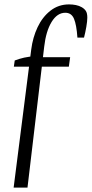

<svg xmlns="http://www.w3.org/2000/svg" viewBox="-20 -673 417 873"><path d="M42 180 122 -448Q129 -503 151 -549.5Q173 -596 209.5 -624.5Q246 -653 294 -653Q310 -653 325 -650Q340 -647 352 -640Q364 -633 370.5 -623Q377 -613 377 -593Q377 -577 372.5 -551Q368 -525 362 -502H332Q328 -560 316.5 -587.5Q305 -615 277 -615Q240 -615 214.5 -573Q189 -531 181 -461L105 180ZM43 -370 47 -398Q68 -406 90 -411Q112 -416 144 -418L165 -413H299L293 -370Z"/></svg>

Font: Yrsa Light
Style: Italic
Weight: 300
Italic angle: -7.10001°
Designer: Anna Giedrys (Yrsa+Rasa design), David Brezina (Yrsa art-direction, Rasa art-direction, design)
Foundry: Rosetta Type Foundry
Version: Version 2.004